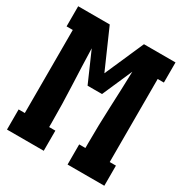

<svg xmlns="http://www.w3.org/2000/svg" viewBox="-171 -863 942 991"><g transform="rotate(30 300.0 -367.5)"><path d="M10 0V-120H47V-615H10V-735H198L300 -503L402 -735H590V-615H553V-120H590V0H371V-120H408V-147Q408 -256 413 -364.5Q418 -473 421 -582L343 -404H257L179 -582Q182 -473 187 -364.5Q192 -256 192 -147V-120H229V0Z"/></g></svg>

Font: Iosevka Curly Slab HvEx
Style: Regular
Weight: 900
Width: 7
Monospace: yes
Designer: Belleve Invis
Foundry: Belleve Invis
Version: Version 11.1.0; ttfautohint (v1.8.3)